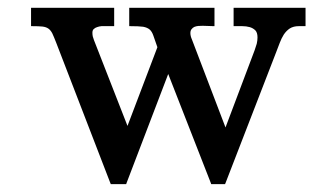

<svg xmlns="http://www.w3.org/2000/svg" viewBox="-20 -451 793 486"><path d="M549.8 15.1H548.8H547.9H516.1H515.6H514.6L514.2 14.2V13.7L405.8 -263.7L299.8 13.7V14.2L299.3 15.1H298.3H297.9H262.2H261.2H260.3V14.2L259.8 13.7L122.1 -343.3Q116.2 -358.4 112.3 -366.7Q107.9 -375 102.1 -378.9Q96.2 -382.8 87.4 -383.8Q77.6 -384.8 61 -384.8H59.6H58.6V-385.7V-387.2V-428.7V-429.7V-431.2H59.6H61H266.6H267.6H269V-429.7V-428.7V-387.2V-385.7V-384.8H267.6H266.6H248.5Q243.7 -384.8 236.8 -384.8Q231 -384.3 225.6 -382.3Q220.7 -380.9 216.8 -377Q213.9 -374 213.9 -368.2Q213.9 -363.3 214.8 -358.9Q216.3 -354.5 217.8 -349.6L302.7 -132.3L378.4 -331.5Q371.6 -350.1 368.2 -360.8Q364.7 -371.1 358.9 -376.2Q353 -381.3 342.3 -383.3Q331.1 -384.8 309.6 -384.8H308.1H307.1V-385.7V-387.2V-428.7V-429.7V-431.2H308.1H309.6H520.5H521.5H522.9V-429.7V-428.7V-387.2V-385.7V-384.8H521.5H520.5Q513.2 -384.8 506.3 -385.3Q500 -385.7 493.2 -385.7Q487.8 -385.7 481.9 -385.3Q476.6 -384.8 471.7 -382.8Q467.8 -380.9 464.8 -377Q461.9 -373.5 461.9 -367.2Q461.9 -359.9 465.8 -351.1L550.8 -128.4L624.5 -323.7Q627.4 -331.5 629.9 -340.3Q631.8 -348.6 631.8 -356.4Q631.8 -368.2 626.5 -374Q620.6 -379.9 612.3 -382.3Q603.5 -384.8 593.3 -384.8H573.7H572.3H571.3V-385.7V-387.2V-428.7V-429.7V-431.2H572.3H573.7H751H752H753.4V-429.7V-428.7V-387.2V-385.7V-384.8H752H751H736.3Q722.7 -384.8 713.4 -378.9Q704.6 -373 698.2 -363.3Q692.4 -354 688 -342.3Q683.6 -330.6 679.2 -319.3L550.3 13.7L549.8 14.2Z"/></svg>

Font: RIT Rachana
Style: Bold
Weight: 700
Designer: Hussain KH
Version: 1.5.2